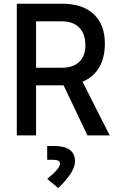

<svg xmlns="http://www.w3.org/2000/svg" viewBox="-20 -713 626 1011"><path d="M68.4 0V-693.4H306.6Q414.6 -693.4 473.4 -638.7Q532.2 -584 532.2 -483.4Q532.2 -408.7 502 -357.7Q471.7 -306.6 414.6 -282.7L557.6 0H440.4L314.9 -263.7Q310.5 -263.7 306.6 -263.7H169.9V0ZM169.9 -356.4H306.6Q364.7 -356.4 397.2 -387.2Q429.7 -418 429.7 -473.6Q429.7 -534.7 397.2 -567.6Q364.7 -600.6 306.6 -600.6H169.9ZM286.6 277.3 228.5 229Q295.9 175.3 295.9 147.5Q295.9 128.4 260.3 128.4H228.5V55.7H265.1Q375 55.7 375 137.2Q375 192.4 286.6 277.3Z"/></svg>

Font: Cascadia Code NF
Style: Regular
Weight: 400
Monospace: yes
Designer: Aaron Bell
Foundry: Saja Typeworks
Version: Version 2404.023; ttfautohint (v1.8.4)